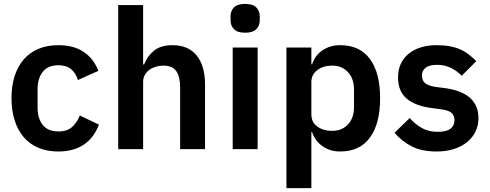

<svg xmlns="http://www.w3.org/2000/svg" viewBox="-20 -766 2516 986"><path d="M280 12Q222 12 177 -7Q132 -26 101.5 -62Q71 -98 55 -148.5Q39 -199 39 -262Q39 -325 55 -375Q71 -425 101.5 -460.5Q132 -496 177 -515Q222 -534 280 -534Q359 -534 410.5 -499Q462 -464 485 -402L380 -355Q371 -388 346.5 -409.5Q322 -431 280 -431Q226 -431 199.5 -397Q173 -363 173 -308V-213Q173 -158 199.5 -124.5Q226 -91 280 -91Q326 -91 351 -114.5Q376 -138 390 -173L488 -126Q462 -57 409 -22.5Q356 12 280 12Z M587 -740H715V-435H720Q736 -477 770.5 -505.5Q805 -534 866 -534Q947 -534 990 -481Q1033 -428 1033 -330V0H905V-317Q905 -373 885 -401Q865 -429 819 -429Q799 -429 780.5 -423.5Q762 -418 747.5 -407.5Q733 -397 724 -381.5Q715 -366 715 -345V0H587Z M1239 -598Q1199 -598 1181.5 -616Q1164 -634 1164 -662V-682Q1164 -710 1181.5 -728Q1199 -746 1239 -746Q1278 -746 1296 -728Q1314 -710 1314 -682V-662Q1314 -634 1296 -616Q1278 -598 1239 -598ZM1175 -522H1303V0H1175Z M1451 -522H1579V-436H1583Q1597 -481 1636 -507.5Q1675 -534 1727 -534Q1827 -534 1879.5 -463.5Q1932 -393 1932 -262Q1932 -130 1879.5 -59Q1827 12 1727 12Q1675 12 1636.5 -15Q1598 -42 1583 -87H1579V200H1451ZM1686 -94Q1736 -94 1767 -127Q1798 -160 1798 -216V-306Q1798 -362 1767 -395.5Q1736 -429 1686 -429Q1640 -429 1609.5 -406Q1579 -383 1579 -345V-179Q1579 -138 1609.5 -116Q1640 -94 1686 -94Z M2222 12Q2147 12 2096 -13.5Q2045 -39 2006 -84L2084 -160Q2113 -127 2147.5 -108Q2182 -89 2227 -89Q2273 -89 2293.5 -105Q2314 -121 2314 -149Q2314 -172 2299.5 -185.5Q2285 -199 2250 -204L2198 -211Q2113 -222 2068.5 -259.5Q2024 -297 2024 -369Q2024 -407 2038 -437.5Q2052 -468 2078 -489.5Q2104 -511 2140.5 -522.5Q2177 -534 2222 -534Q2260 -534 2289.5 -528.5Q2319 -523 2343 -512.5Q2367 -502 2387 -486.5Q2407 -471 2426 -452L2351 -377Q2328 -401 2296 -417Q2264 -433 2226 -433Q2184 -433 2165.5 -418Q2147 -403 2147 -379Q2147 -353 2162.5 -339.5Q2178 -326 2215 -320L2268 -313Q2437 -289 2437 -159Q2437 -121 2421.5 -89.5Q2406 -58 2378 -35.5Q2350 -13 2310.5 -0.5Q2271 12 2222 12Z"/></svg>

Font: IBMPlexSans-SemiBold
Style: Regular
Weight: 600
Designer: Mike Abbink, Paul van der Laan, Pieter van Rosmalen
Foundry: Bold Monday
Version: Version 3.1